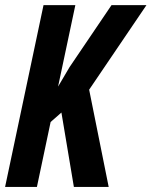

<svg xmlns="http://www.w3.org/2000/svg" viewBox="-22 -734 595 754"><path d="M-2 0 148.9 -713.9H273.9L206.1 -394L251 -470.2L416 -713.9H553.2L328.1 -381.8L404.8 0H268.1L219.2 -292L176.8 -254.9L123 0Z"/></svg>

Font: Open Sans Condensed
Style: Italic
Weight: 400
Width: 3
Italic angle: -12°
Designer: Monotype Design Team
Foundry: Monotype Imaging Inc.
Version: Version 3.000